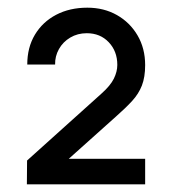

<svg xmlns="http://www.w3.org/2000/svg" viewBox="-20 -750 448 500"><path d="M50 -270 50.5 -332 244.5 -506.5Q267.5 -527 276.5 -545.2Q285.5 -563.5 285.5 -581Q285.5 -616.5 263.2 -640Q241 -663.5 206 -663.5Q182 -663.5 163 -652.2Q144 -641 133.5 -622.2Q123 -603.5 123.5 -582H51Q51 -626.5 71 -659.8Q91 -693 126.2 -711.5Q161.5 -730 207.5 -730Q250.5 -730 284.5 -710.8Q318.5 -691.5 338.2 -657.8Q358 -624 358 -580.5Q358 -549 349.5 -527.2Q341 -505.5 324 -487Q307 -468.5 282 -446.5L134 -314L125.5 -336.5H358V-270Z"/></svg>

Font: Manrope ExtraLight SemiBold
Style: Regular
Weight: 600
Version: Version 4.504